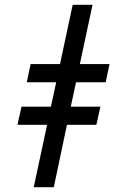

<svg xmlns="http://www.w3.org/2000/svg" viewBox="-20 -783 482 803"><path d="M121 0 177 -261H53L70 -337H193L215 -439H92L108 -515H231L284 -763H367L314 -515H438L422 -439H298L276 -337H400L383 -261H260L205 0Z"/></svg>

Font: Noto Sans Condensed Medium
Style: Italic
Weight: 500
Width: 3
Italic angle: -12°
Designer: Monotype Design Team
Foundry: Monotype Imaging Inc.
Version: Version 2.013; ttfautohint (v1.8.4.7-5d5b)